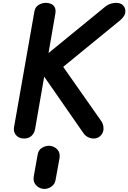

<svg xmlns="http://www.w3.org/2000/svg" viewBox="-20 -948 878 1314"><path d="M621 0Q601 0 582 -9.5Q563 -19 551.5 -36L282.5 -423.5L220 -64Q215 -37 196 -18.5Q177 0 144.5 0Q110.5 0 90.5 -22.5Q70.5 -45 76 -77L215.5 -870Q221 -900.5 244.5 -914.5Q268 -928.5 295.5 -928.5Q313 -928.5 329.2 -921.5Q345.5 -914.5 354.5 -898Q363.5 -881.5 358.5 -853L312 -585L700.5 -902.5Q717.5 -916.5 737.2 -922.5Q757 -928.5 774 -928.5Q805.5 -928.5 821.8 -911.8Q838 -895 838 -873Q838 -853.5 827.8 -837.5Q817.5 -821.5 801.5 -808.5L412.5 -490.5L671.5 -121.5Q688.5 -99 688.5 -67.5Q688.5 -40.5 669.2 -20.2Q650 0 621 0ZM272 344Q243.5 339.5 224.5 317Q205.5 294.5 211 259.5L237.5 111Q242.5 78 268.8 62.8Q295 47.5 322.5 50Q353 53.5 373 75.8Q393 98 387.5 133.5L360.5 282.5Q355 316 326.8 332.5Q298.5 349 272 344Z"/></svg>

Font: Edu VIC WA NT Hand
Style: Regular
Weight: 400
Designer: Tina and Corey Anderson, Eben Sorkin, Mirko Velimirovic
Foundry: Google for Education
Version: Version 1.000